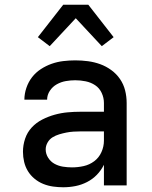

<svg xmlns="http://www.w3.org/2000/svg" viewBox="-20 -783 640 811"><path d="M247 8Q226 8 204.5 5Q183 2 163 -6Q143 -14 126 -28Q109 -42 98 -60Q87 -78 82 -99Q77 -120 77 -142Q77 -170 86 -197Q95 -224 114 -244.5Q133 -265 158.5 -278Q184 -291 211 -298.5Q238 -306 265.5 -308.5Q293 -311 321 -311H419V-348Q419 -370 409.5 -390.5Q400 -411 382 -423Q364 -435 342 -439.5Q320 -444 298 -444Q278 -444 258 -440.5Q238 -437 220 -427Q202 -417 190.5 -399.5Q179 -382 179 -362H83Q83 -387 91.5 -412Q100 -437 115.5 -457Q131 -477 152.5 -491Q174 -505 198 -513.5Q222 -522 247.5 -525Q273 -528 298 -528Q325 -528 351.5 -524.5Q378 -521 403 -512Q428 -503 450 -487Q472 -471 487 -449Q502 -427 508.5 -401Q515 -375 515 -348V0H419V-87Q407 -63 389 -44.5Q371 -26 347.5 -14Q324 -2 298.5 3Q273 8 247 8ZM284 -76Q309 -76 333.5 -81.5Q358 -87 378 -102Q398 -117 408.5 -140.5Q419 -164 419 -189V-228H321Q306 -228 290.5 -227Q275 -226 260 -223Q245 -220 230 -215.5Q215 -211 202 -203Q189 -195 181 -181Q173 -167 173 -152Q173 -133 183.5 -116.5Q194 -100 210.5 -91Q227 -82 246 -79Q265 -76 284 -76ZM190 -588 140 -626 247 -763H353L460 -626L410 -588L300 -706Z"/></svg>

Font: Iosevka Fixed Medium Extended
Style: Regular
Weight: 500
Width: 7
Monospace: yes
Designer: Belleve Invis
Foundry: Belleve Invis
Version: Version 24.1.1; ttfautohint (v1.8.4)